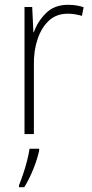

<svg xmlns="http://www.w3.org/2000/svg" viewBox="-20 -558 382 799"><path d="M263 -538Q299 -538 328 -528L321 -492Q307 -496 292.5 -498.5Q278 -501 262 -501Q215 -501 184 -472.5Q153 -444 136.5 -395.5Q120 -347 121 -288V0H82V-529H114L119 -424H121Q136 -468 171 -503Q206 -538 263 -538ZM143 69Q135 105 118.5 146Q102 187 81 221H59V213Q66 196 75.5 168.5Q85 141 92.5 111.5Q100 82 103 61H143Z"/></svg>

Font: Noto Sans Arabic SemCond ExtLt
Style: Regular
Weight: 200
Width: 4
Designer: Monotype Design Team, Nadine Chahine, Nizar Qandah and Khaled Hosny
Foundry: Monotype Imaging Inc.
Version: Version 2.012; ttfautohint (v1.8.4.7-5d5b)